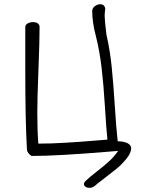

<svg xmlns="http://www.w3.org/2000/svg" viewBox="-20 -732 713 912"><path d="M541 -15.1Q528.3 -14.2 518.1 -13.4Q507.8 -12.7 503.7 -12.2Q499.5 -11.7 496.6 -11.5Q493.7 -11.2 492.2 -11.2Q252 8.8 129.9 8.8Q120.6 3.4 114.3 -5.4Q107.9 -14.2 107.9 -22.9Q100.1 -159.2 100.1 -388.2V-604Q100.1 -614.3 111.3 -620.6Q122.6 -627 137.2 -627Q150.4 -627 159.2 -621.1Q168 -615.2 168 -604Q168 -536.1 162.6 -400.4Q157.2 -264.6 157.2 -196.8Q157.2 -110.8 162.1 -49.8Q192.9 -49.8 223.9 -50.8Q254.9 -51.8 293.5 -54.2Q332 -56.6 354 -58.1Q376 -59.6 425.3 -63.7Q474.6 -67.9 490.2 -68.8Q484.9 -119.6 478.5 -223.9Q472.2 -328.1 462.6 -409.7Q453.1 -491.2 435.1 -562Q418 -626 418 -679.2Q418 -692.9 430.2 -702.4Q442.4 -711.9 456.1 -711.9Q477.1 -711.9 480 -689.9Q477.1 -671.9 477.1 -655.8Q477.1 -635.3 485.8 -565.9Q502.4 -495.1 510.7 -412.8Q519 -330.6 525.4 -227.8Q531.7 -125 539.1 -61Q547.9 -61 557.4 -59.8Q566.9 -58.6 577.9 -55.2Q588.9 -51.8 595.9 -44.4Q603 -37.1 603 -26.9Q603 -5.9 580.8 21.7Q558.6 49.3 533 70.1Q507.3 90.8 473.6 116.5Q439.9 142.1 430.2 150.9Q419.4 160.2 404.8 160.2Q394 160.2 386.5 155.3Q378.9 150.4 378.9 142.1Q378.9 133.8 389.2 125Q405.8 108.9 438.5 83.7Q471.2 58.6 497.6 34.7Q523.9 10.7 541 -15.1Z"/></svg>

Font: Zhizn
Style: Regular
Weight: 400
Designer: Peter Zharnov
Foundry: Peter Zharnov
Version: Version 1.000